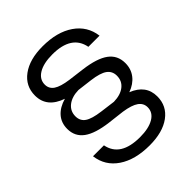

<svg xmlns="http://www.w3.org/2000/svg" viewBox="-192 -767 882 882"><g transform="rotate(-45 249.0 -326.0)"><path d="M285.5 -187.5 206 -197Q125 -207 86.8 -235Q48.5 -263 48.5 -312.5Q48.5 -352 72.2 -379Q96 -406 139 -418Q52 -448 52 -525.5Q52 -587.5 102 -624.2Q152 -661 237 -661Q330.5 -661 389 -620.8Q447.5 -580.5 456.5 -510.5H384Q366.5 -603 242 -603Q185 -603 152.2 -583.2Q119.5 -563.5 119.5 -529.5Q119.5 -502.5 142 -487.2Q164.5 -472 215 -465L293.5 -455Q375 -444.5 413.2 -416.2Q451.5 -388 451.5 -337.5Q451.5 -299.5 430 -271.8Q408.5 -244 369.5 -230Q447 -199.5 447 -125.5Q447 -63.5 397.5 -27.2Q348 9 263 9Q169.5 9 111 -30.5Q52.5 -70 43.5 -140H114.5Q132 -49 258.5 -49Q315 -49 347.8 -68.2Q380.5 -87.5 380.5 -121.5Q380.5 -148 358 -164Q335.5 -180 285.5 -187.5ZM215.5 -258.5 288.5 -249Q332 -250 357.5 -270Q383 -290 383 -324Q383 -353.5 360.5 -370Q338 -386.5 284 -393.5L211.5 -402.5Q168 -401.5 142 -381Q116 -360.5 116 -327Q116 -297 138.8 -281.2Q161.5 -265.5 215.5 -258.5Z"/></g></svg>

Font: Overused Grotesk Book
Style: Regular
Weight: 375
Version: Version 0.004